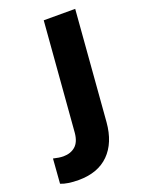

<svg xmlns="http://www.w3.org/2000/svg" viewBox="-240 -575 654 866"><g transform="rotate(-20 86.5 -141.5)"><path d="M-44 100Q-9 100 13.5 80.5Q36 61 40 18L82 -507H233L191 22Q183 118 130 171Q77 224 -16 224Q-69 224 -101 211L-92 93Q-64 100 -44 100Z"/></g></svg>

Font: Muli ExtraBold
Style: Italic
Weight: 800
Italic angle: -4.541°
Designer: Vernon Adams
Foundry: Vernon Adams
Version: Version 2.000